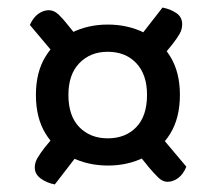

<svg xmlns="http://www.w3.org/2000/svg" viewBox="-20 -548 573 508"><path d="M144 -381 209 -421 157 -485Q147 -498 135 -509.5Q123 -521 109 -521Q95 -521 81.5 -511.5Q68 -502 59 -482ZM369 -297Q369 -241 340.5 -211.5Q312 -182 265 -182Q219 -182 190 -211.5Q161 -241 161 -297Q161 -351 190 -381Q219 -411 265 -411Q312 -411 340.5 -381Q369 -351 369 -297ZM329 -424 386 -369 437 -432Q448 -446 455 -458Q462 -470 462 -484Q462 -503 446.5 -513.5Q431 -524 410 -528ZM456 -297Q456 -357 430.5 -398.5Q405 -440 361.5 -461.5Q318 -483 265 -483Q213 -483 169.5 -461.5Q126 -440 100.5 -398.5Q75 -357 75 -297Q75 -236 100.5 -194.5Q126 -153 169.5 -131.5Q213 -110 266 -110Q318 -110 361.5 -131.5Q405 -153 430.5 -194.5Q456 -236 456 -297ZM388 -208 324 -167 375 -104Q386 -91 398 -79Q410 -67 423 -67Q438 -67 451.5 -77Q465 -87 473 -107ZM206 -165 149 -219 97 -156Q87 -143 79.5 -130.5Q72 -118 72 -105Q72 -87 88 -75.5Q104 -64 125 -60Z"/></svg>

Font: Baloo Tamma 2 Medium
Style: Regular
Weight: 500
Designer: Divya Kowshik, Shuchita Grover and Ek Type
Foundry: Ek Type
Version: Version 1.700